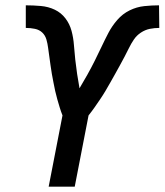

<svg xmlns="http://www.w3.org/2000/svg" viewBox="-20 -702 619 722"><path d="M163 0 215 -268Q209 -283 204.5 -298Q200 -313 195.5 -328.5Q191 -344 187.5 -360Q184 -376 181 -392Q178 -408 175 -424Q172 -440 170 -456.5Q168 -473 165.5 -489Q163 -505 161 -521.5Q159 -538 154.5 -553.5Q150 -569 139 -579.5Q128 -590 111.5 -593.5Q95 -597 77 -597V-682Q105 -682 133.5 -679.5Q162 -677 186 -665.5Q210 -654 226 -633Q242 -612 249 -586Q256 -560 258 -532.5Q260 -505 263 -478Q266 -451 270 -424Q274 -397 279 -370Q294 -395 308.5 -421Q323 -447 336 -473Q349 -499 361.5 -525.5Q374 -552 387.5 -578Q401 -604 421 -627Q441 -650 467.5 -663Q494 -676 522.5 -679Q551 -682 578 -682L579 -597Q561 -597 543.5 -593.5Q526 -590 510 -579.5Q494 -569 483.5 -553.5Q473 -538 465 -521.5Q457 -505 448.5 -489Q440 -473 431 -456.5Q422 -440 413 -424Q404 -408 395 -392Q386 -376 376.5 -360Q367 -344 356.5 -328.5Q346 -313 335.5 -298Q325 -283 313 -268L261 0Z"/></svg>

Font: Lode Dark
Style: Bold Italic
Weight: 700
Italic angle: -11°
Monospace: yes
Designer: Belleve Invis
Foundry: Belleve Invis
Version: Version 29.2.0; ttfautohint (v1.8.3)